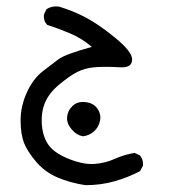

<svg xmlns="http://www.w3.org/2000/svg" viewBox="-20 -239 540 587"><path d="M241.2 327.1Q195.3 320.3 156.2 303.7Q117.2 287.1 90.3 255.4Q63.5 223.6 53.2 197.3Q43 170.9 43 128.4Q43 85.9 62 43.9Q81.1 2 109.9 -20.5Q138.7 -43 159.2 -58.1Q179.7 -73.2 260.7 -95.7Q229.5 -122.1 194.8 -136.7Q160.2 -151.4 124 -163.1Q112.3 -175.8 114.3 -194.3L122.1 -210.9Q138.7 -221.7 160.2 -218.8Q203.1 -206.1 242.2 -185.5Q281.2 -165 331.5 -124Q381.8 -83 383.8 -59.6Q385.7 -32.2 350.6 -33.2Q294.9 -36.1 267.1 -33.2Q239.3 -30.3 217.3 -19.5Q195.3 -8.8 162.1 18.6Q128.9 45.9 116.7 77.1Q104.5 108.4 108.4 146.5Q112.3 184.6 131.3 208Q150.4 231.4 193.4 248Q236.3 264.6 269 262.2Q301.8 259.8 331.1 246.6Q360.4 233.4 391.6 228.5L408.2 236.3Q418.9 250 417 267.6L408.2 284.2Q371.1 303.7 329.6 315.4Q288.1 327.1 241.2 327.1ZM234.4 177.7Q214.8 174.8 199.2 156.7Q183.6 138.7 185.1 119.1Q186.5 99.6 201.7 85Q216.8 70.3 241.7 73.2Q266.6 76.2 278.3 93.8Q290 111.3 285.6 130.9Q281.2 150.4 267.6 162.6Q253.9 174.8 234.4 177.7Z"/></svg>

Font: JasonHandwriting2
Style: Regular
Weight: 400
Version: Version 1.05.10